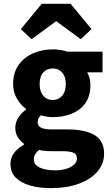

<svg xmlns="http://www.w3.org/2000/svg" viewBox="-20 -764 574 995"><path d="M241.8 210.9Q184.1 210.9 136.8 197.6Q89.5 184.3 61.8 156.8Q34.2 129.3 34.2 85.2Q34.2 54 52.5 29.2Q70.8 4.4 104.6 -14.7V-18.7Q85.8 -32.2 72.5 -52.4Q59.3 -72.6 59.3 -102.9Q59.3 -130.2 75.3 -154.7Q91.3 -179.3 114.6 -195.9V-199.9Q88.5 -218.2 68.2 -251.9Q48 -285.6 48 -328.6Q48 -388.1 77 -428.2Q106 -468.2 152.9 -488.2Q199.8 -508.1 253.2 -508.1Q274 -508.1 293.7 -505Q313.4 -502 330 -496.1H511.4V-389H431.7Q438.7 -377.9 443.6 -360.6Q448.5 -343.2 448.5 -323.6Q448.5 -266.6 422.4 -229.7Q396.3 -192.9 351.8 -174.9Q307.4 -156.9 253.2 -156.9Q239.6 -156.9 224.6 -159.2Q209.6 -161.5 192.6 -166.6Q184 -158.5 179.7 -150.9Q175.3 -143.3 175.3 -129.7Q175.3 -111.7 192.4 -102.5Q209.4 -93.3 249.6 -93.3H330Q421.5 -93.3 470.5 -63.6Q519.4 -33.9 519.4 32.8Q519.4 84.3 485.4 124.5Q451.4 164.8 389.2 187.8Q326.9 210.9 241.8 210.9ZM253.2 -245.9Q272.5 -245.9 287.7 -255.3Q302.9 -264.6 311.9 -283Q320.9 -301.4 320.9 -328.6Q320.9 -355.1 312 -372.9Q303 -390.7 287.9 -400Q272.7 -409.3 253.2 -409.3Q223.9 -409.3 204.7 -389.1Q185.5 -368.9 185.5 -328.6Q185.5 -301.4 194.5 -283Q203.5 -264.6 218.7 -255.3Q233.8 -245.9 253.2 -245.9ZM265.2 118.7Q298.3 118.7 323.7 110.8Q349.2 102.9 363.9 89Q378.7 75 378.7 57.9Q378.7 34 359.1 26.7Q339.4 19.4 303 19.4H251.6Q226.1 19.4 210.4 17.8Q194.6 16.2 182 13.1Q168.3 24.7 161.7 36.3Q155.2 47.9 155.2 61.7Q155.2 90 185.5 104.3Q215.8 118.7 265.2 118.7ZM143.9 -560.8 88 -613.1 196.1 -744.2H346L454.2 -613.1L398.3 -560.8L273.1 -652.9H269.1Z"/></svg>

Font: Source Sans 3 Variable
Style: Regular
Weight: 200
Designer: Paul D. Hunt
Foundry: Adobe Systems Incorporated
Version: Version 3.026